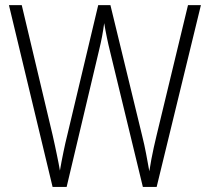

<svg xmlns="http://www.w3.org/2000/svg" viewBox="-20 -734 823 754"><path d="M769 -713.9 595.2 0H541L412.6 -530.3Q408.7 -544.9 405.8 -558.6Q402.8 -572.3 399.9 -585.9Q397 -599.6 394.3 -614Q391.6 -628.4 389.2 -643.1Q387.2 -629.9 385.3 -616.9Q383.3 -604 380.9 -591.1Q378.4 -578.1 375.5 -564.7Q372.6 -551.3 369.1 -537.1L241.7 0H186.5L15.1 -713.9H65.4L186.5 -204.1Q191.4 -181.6 195.8 -162.1Q200.2 -142.6 203.6 -125Q207 -107.4 210.2 -92.3Q213.4 -77.1 215.3 -64Q218.3 -81.1 221.7 -99.6Q225.1 -118.2 229 -136.2Q232.9 -154.3 236.6 -171.6Q240.2 -189 244.6 -205.1L365.7 -713.9H413.6L537.6 -203.6Q542.5 -184.1 546.4 -166.3Q550.3 -148.4 553.5 -131.6Q556.6 -114.7 559.8 -97.7Q563 -80.6 566.4 -61.5Q570.3 -85.9 574.5 -108.9Q578.6 -131.8 584 -155.3Q589.4 -178.7 595.2 -203.6L718.3 -713.9Z"/></svg>

Font: Open Sans SemiCondensed Light
Style: Regular
Weight: 300
Width: 4
Designer: Monotype Design Team
Foundry: Monotype Imaging Inc.
Version: Version 3.000